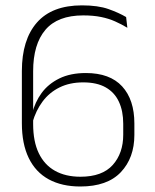

<svg xmlns="http://www.w3.org/2000/svg" viewBox="-20 -668 562 698"><path d="M272 10Q205 10 157.2 -16Q109.5 -42 84.5 -93.5Q59.5 -145 59.5 -220V-409.5Q59.5 -523.5 114.2 -586Q169 -648.5 278 -648.5Q336.5 -648.5 374.5 -635Q412.5 -621.5 438.5 -606L443 -567Q421.5 -580 398.5 -590.2Q375.5 -600.5 347.5 -606.2Q319.5 -612 282.5 -612Q189.5 -612 145 -559.5Q100.5 -507 100.5 -409V-217Q100.5 -153.5 121 -111Q141.5 -68.5 180 -47Q218.5 -25.5 272.5 -25.5Q351.5 -25.5 389.8 -68.2Q428 -111 428 -178V-218Q428 -264.5 412.2 -298.2Q396.5 -332 364.5 -350.2Q332.5 -368.5 282.5 -368.5Q233.5 -368.5 196.5 -350.2Q159.5 -332 135 -299.2Q110.5 -266.5 98 -222.5L88.5 -255.5H97Q107 -296.5 131.2 -329.8Q155.5 -363 195.8 -382.8Q236 -402.5 292 -402.5Q379.5 -402.5 424 -354Q468.5 -305.5 468.5 -219V-177.5Q468.5 -94 419.2 -42Q370 10 272 10Z"/></svg>

Font: Anek Gujarati Medium ExtraLight
Style: Regular
Weight: 250
Version: Version 1.003